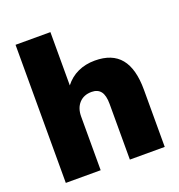

<svg xmlns="http://www.w3.org/2000/svg" viewBox="-128 -813 861 921"><g transform="rotate(-20 302.5 -352.5)"><path d="M557 -292V0H379V-284Q379 -328 363.5 -348Q348 -368 317 -368Q277 -368 253.5 -342.5Q230 -317 230 -274V0H52V-705H230V-433Q257 -468 296 -486Q335 -504 383 -504Q471 -504 514 -451.5Q557 -399 557 -292Z"/></g></svg>

Font: wassup Sans
Style: Black
Weight: 900
Version: Version 2.001